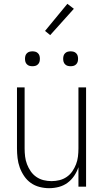

<svg xmlns="http://www.w3.org/2000/svg" viewBox="-20 -978 540 1006"><path d="M237 8Q212 8 187 1.5Q162 -5 141.5 -19.5Q121 -34 106.5 -55.5Q92 -77 83.5 -100.5Q75 -124 72 -149.5Q69 -175 69 -200V-520H109V-200Q109 -179 111.5 -158Q114 -137 121.5 -117.5Q129 -98 141 -80.5Q153 -63 170.5 -51Q188 -39 208.5 -34Q229 -29 250 -29Q271 -29 291.5 -34Q312 -39 329.5 -51Q347 -63 359 -80.5Q371 -98 378.5 -117.5Q386 -137 388.5 -158Q391 -179 391 -200V-520H431V0H391V-102Q383 -78 368.5 -56.5Q354 -35 333.5 -20Q313 -5 288 1.5Q263 8 237 8ZM350 -631Q342 -631 334.5 -633Q327 -635 321 -641Q315 -647 313 -654.5Q311 -662 311 -670Q311 -678 313 -685.5Q315 -693 321 -699Q327 -705 334.5 -707Q342 -709 350 -709Q358 -709 365.5 -707Q373 -705 379 -699Q385 -693 387 -685.5Q389 -678 389 -670Q389 -662 387 -654.5Q385 -647 379 -641Q373 -635 365.5 -633Q358 -631 350 -631ZM150 -631Q142 -631 134.5 -633Q127 -635 121 -641Q115 -647 113 -654.5Q111 -662 111 -670Q111 -678 113 -685.5Q115 -693 121 -699Q127 -705 134.5 -707Q142 -709 150 -709Q158 -709 165.5 -707Q173 -705 179 -699Q185 -693 187 -685.5Q189 -678 189 -670Q189 -662 187 -654.5Q185 -647 179 -641Q173 -635 165.5 -633Q158 -631 150 -631ZM243 -794 216 -816 333 -958 367 -932Z"/></svg>

Font: Zed Sans Extralight
Style: Regular
Weight: 200
Designer: Belleve Invis
Foundry: Belleve Invis
Version: Version 1.0.0; ttfautohint (v1.8.4)